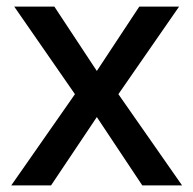

<svg xmlns="http://www.w3.org/2000/svg" viewBox="-20 -652 583 579"><path d="M206 -368 23 -632H144L272 -438L400 -632H520L337 -368L529 -93H409L272 -299L134 -93H14Z"/></svg>

Font: Noto Sans Telugu UI Medium
Style: Regular
Weight: 500
Designer: Jelle Bosma - Monotype Design Team
Foundry: Monotype Imaging Inc.
Version: Version 2.005; ttfautohint (v1.8.4.7-5d5b)